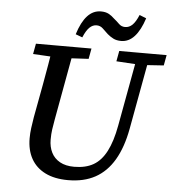

<svg xmlns="http://www.w3.org/2000/svg" viewBox="-58 -915 894 985"><g transform="rotate(5 388.5 -422.5)"><path d="M221 -606 94 -613 104 -667H390L380 -613L252 -606ZM329 16Q259 16 211 -8Q163 -32 138.5 -76Q114 -120 114 -181Q114 -207 117.5 -233.5Q121 -260 126 -290L139 -360Q149 -412 158 -462.5Q167 -513 176 -564.5Q185 -616 193 -667H303L234 -288Q229 -260 225.5 -236.5Q222 -213 222 -183Q222 -146 236.5 -117Q251 -88 280.5 -71.5Q310 -55 354 -55Q413 -55 453 -78Q493 -101 519.5 -152Q546 -203 561 -285L631 -667H693L621 -274Q603 -177 565 -112.5Q527 -48 468.5 -16Q410 16 329 16ZM637 -606 523 -613 533 -667H777L767 -613L663 -606ZM303 -733Q323 -797 352.5 -829Q382 -861 422 -861Q446 -861 462 -852.5Q478 -844 492 -830Q507 -818 520 -805Q533 -792 552 -792Q573 -792 589.5 -808Q606 -824 621 -860L656 -846Q636 -784 606.5 -751.5Q577 -719 538 -719Q514 -719 497.5 -727.5Q481 -736 467 -748Q452 -762 438.5 -775Q425 -788 406 -788Q386 -788 369.5 -772Q353 -756 338 -720Z"/></g></svg>

Font: Source Serif 4 Medium
Style: Italic
Weight: 500
Italic angle: -12°
Designer: Frank Grießhammer
Foundry: Adobe Systems Incorporated
Version: Version 4.004;hotconv 1.0.116;makeotfexe 2.5.65601